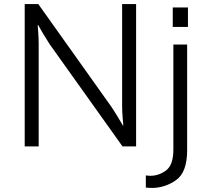

<svg xmlns="http://www.w3.org/2000/svg" viewBox="-20 -723 1026 948"><path d="M169 -703 529 -197Q544 -175 562.5 -144Q581 -113 587 -103H589Q588 -112 585.5 -143Q583 -174 583 -197V-703H652V0H585L225 -505Q210 -528 191.5 -559Q173 -590 168 -600H166Q167 -591 169 -560Q171 -529 171 -505V0H102V-703ZM904 19Q904 128 849 166.5Q794 205 729 205Q717 205 709.5 204Q702 203 700 203V143Q702 143 707.5 144Q713 145 722 145Q765 145 800.5 118Q836 91 836 16V-503H904ZM908 -686V-590H833V-686Z"/></svg>

Font: Museo Sans Light
Style: Regular
Weight: 300
Designer: Jos Buivenga
Foundry: Jos Buivenga & Rosetta Type Foundry (extension, remastering)
Version: Version 3.600;PS 1.000;hotconv 1.0.88;makeotf.lib2.5.647800;